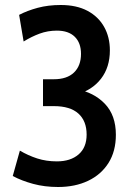

<svg xmlns="http://www.w3.org/2000/svg" viewBox="-20 -734 538 768"><path d="M212.5 14Q158.5 14 112.5 1.5Q66.5 -11 31 -30L59.5 -131.5Q92.5 -112 128.8 -100.2Q165 -88.5 207.5 -88.5Q262 -88.5 294.2 -116.2Q326.5 -144 326.5 -195.5Q326.5 -250 293.5 -279.8Q260.5 -309.5 195.5 -309.5H152V-417H195Q248 -417 276 -444Q304 -471 304 -518.5Q304 -562.5 279 -587Q254 -611.5 207.5 -611.5Q171 -611.5 138.5 -599.5Q106 -587.5 74.5 -568L56.5 -674.5Q89 -691.5 131 -702.8Q173 -714 223 -714Q286 -714 329.8 -690.8Q373.5 -667.5 396.5 -626.5Q419.5 -585.5 419.5 -532.5Q419.5 -465 384 -419Q348.5 -373 284.5 -355L284 -378Q356 -364.5 399.8 -318.5Q443.5 -272.5 443.5 -195Q443.5 -129 414 -82.2Q384.5 -35.5 332.5 -10.8Q280.5 14 212.5 14Z"/></svg>

Font: Cabin SemiCondensed SemiBold
Style: Regular
Weight: 600
Width: 4
Designer: Pablo Impallari
Foundry: Pablo Impallari. http://www.impallari.com Igino Marini. http://www.ikern.com
Version: Version 3.001